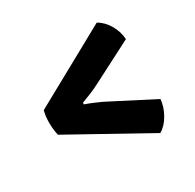

<svg xmlns="http://www.w3.org/2000/svg" viewBox="-118 -699 776 765"><g transform="rotate(-30 270.0 -317.0)"><path d="M413.5 -571Q441.5 -556 460.5 -523.8Q479.5 -491.5 481.5 -456L290 -357.5Q275 -349.5 248.5 -338.5Q222 -327.5 206.5 -322V-314.5Q222 -309.5 248.5 -298.2Q275 -287 290 -279L481.5 -180.5Q478.5 -145.5 459 -111.8Q439.5 -78 413 -63.5L56.5 -261.5Q50.5 -286 50 -317.2Q49.5 -348.5 56.5 -374.5Z"/></g></svg>

Font: Signika Negative Light
Style: Bold
Weight: 700
Version: Version 2.001